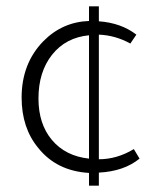

<svg xmlns="http://www.w3.org/2000/svg" viewBox="-20 -532 507 604"><path d="M291 11V52H260V12Q158 6 100 -67Q48 -130 48 -225Q48 -332 116 -402Q176 -463 260 -466V-512H291V-465Q361 -460 409 -423L390 -395Q343 -421 291 -423V-31Q348 -31 401 -63L419 -33Q370 7 291 11ZM260 -421Q187 -414 144 -360Q101 -306 101 -222Q101 -142 143.5 -91.5Q186 -41 260 -33Z"/></svg>

Font: TajawalTap
Style: Regular
Weight: 300
Designer: Boutros Fonts
Foundry: Created by Boutros International 2017
Version: Version 2.700